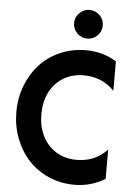

<svg xmlns="http://www.w3.org/2000/svg" viewBox="-64 -1037 753 1094"><g transform="rotate(5 312.5 -490.0)"><path d="M461.7 -850.3Q437.5 -826.2 403.8 -826.2Q370.1 -826.2 345.9 -850.3Q321.8 -874.5 321.8 -908.2Q321.8 -941.9 345.9 -966.1Q370.1 -990.2 403.8 -990.2Q437.5 -990.2 461.7 -966.1Q485.8 -941.9 485.8 -908.2Q485.8 -874.5 461.7 -850.3ZM403.8 9.8Q323.7 9.8 255.1 -20.5Q186.5 -50.8 139.2 -102.8Q91.8 -154.8 64.9 -225.3Q38.1 -295.9 38.1 -375Q38.1 -454.1 64.9 -524.7Q91.8 -595.2 139.2 -647.2Q186.5 -699.2 255.1 -729.5Q323.7 -759.8 403.8 -759.8Q501 -759.8 578.1 -710.9V-543Q507.8 -616.2 403.8 -616.2Q335 -616.2 283.9 -583.7Q232.9 -551.3 207 -497.1Q181.2 -442.9 181.2 -375Q181.2 -307.1 207 -252.7Q232.9 -198.2 283.9 -165.5Q335 -132.8 403.8 -132.8Q509.8 -132.8 578.1 -207V-39.1Q497.6 9.8 403.8 9.8Z"/></g></svg>

Font: Orkney
Style: Bold
Weight: 700
Designer: Samuel Oakes and Alfredo Marco Pradil
Foundry: Alfredo Marco Pradil
Version: 1.0